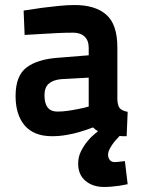

<svg xmlns="http://www.w3.org/2000/svg" viewBox="-20 -531 566 764"><path d="M488 202Q472 205 456 208Q442 210 425.5 211.5Q409 213 394 213Q349 213 320 188.5Q291 164 291 120Q291 93 302.5 70.5Q314 48 328 31Q342 14 355 3.5Q368 -7 370 -9Q365 -12 360 -15.5Q355 -19 350 -24Q324 -14 297 -6Q274 1 245 6Q216 11 187 11Q115 11 78.5 -31.5Q42 -74 42 -149Q42 -229 85 -262Q128 -295 209 -301L333 -311V-341Q333 -370 316.5 -385.5Q300 -401 271 -401Q243 -401 209.5 -399.5Q176 -398 147 -396Q113 -394 78 -392L74 -489Q111 -495 148 -500Q179 -504 214 -507.5Q249 -511 277 -511Q359 -511 403 -472.5Q447 -434 447 -342V-136Q448 -110 457 -100Q466 -90 488 -86L484 11Q476 11 469 11Q462 11 456 10Q450 16 442 25Q434 34 427 44Q420 54 415 64.5Q410 75 410 84Q410 96 416.5 105Q423 114 436 114Q439 114 446 113.5Q453 113 460 112Q468 111 477 110ZM223 -216Q191 -213 174 -198Q157 -183 157 -152Q157 -87 208 -87Q228 -87 249.5 -90Q271 -93 290 -97Q312 -101 333 -107V-222Z"/></svg>

Font: Panefresco 800wt
Style: Regular
Weight: 800
Designer: Campivisivi
Foundry: Campivisivi & Chank Co
Version: Version 1.001